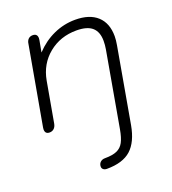

<svg xmlns="http://www.w3.org/2000/svg" viewBox="-142 -608 904 1007"><g transform="rotate(-20 309.5 -104.0)"><path d="M255 270Q255 255 265 245.5Q275 236 291 236Q334 236 358.5 225Q383 214 396 189.5Q409 165 417 120L491 -299Q495 -322 495 -345Q495 -395 467 -420Q439 -445 379 -445Q289 -445 224 -392Q159 -339 143 -251L103 -26Q100 -9 90 0.5Q80 10 65 10Q40 10 40 -16Q40 -22 41 -26L119 -464Q121 -481 130.5 -490.5Q140 -500 155 -500Q181 -500 181 -474Q181 -468 180 -464L168 -399Q214 -448 271.5 -474Q329 -500 392 -500Q472 -500 515 -460.5Q558 -421 558 -348Q558 -327 553 -299L479 120Q463 209 417 250.5Q371 292 282 292Q270 292 262.5 286Q255 280 255 270Z"/></g></svg>

Font: Kodchasan Light
Style: Italic
Weight: 300
Italic angle: -10°
Version: Version 1.000; ttfautohint (v1.6)